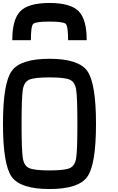

<svg xmlns="http://www.w3.org/2000/svg" viewBox="-20 -1270 790 1290"><path d="M500 -437.5Q500 -609.4 492.2 -664.1Q484.4 -718.8 449.2 -734.4Q414.1 -750 312.5 -750Q210.9 -750 175.8 -734.4Q140.6 -718.8 132.8 -664.1Q125 -609.4 125 -437.5Q125 -265.6 132.8 -210.9Q140.6 -156.2 175.8 -140.6Q210.9 -125 312.5 -125Q414.1 -125 449.2 -140.6Q484.4 -156.2 492.2 -210.9Q500 -265.6 500 -437.5ZM625 -437.5Q625 -164.1 566.4 -82Q507.8 0 312.5 0Q117.2 0 58.6 -82Q0 -164.1 0 -437.5Q0 -710.9 58.6 -793Q117.2 -875 312.5 -875Q507.8 -875 566.4 -793Q625 -710.9 625 -437.5ZM562.5 -1000H437.5Q437.5 -1093.8 421.9 -1109.4Q406.2 -1125 312.5 -1125Q218.8 -1125 203.1 -1109.4Q187.5 -1093.8 187.5 -1000H62.5Q62.5 -1140.6 117.2 -1195.3Q171.9 -1250 312.5 -1250Q453.1 -1250 507.8 -1195.3Q562.5 -1140.6 562.5 -1000Z"/></svg>

Font: CraftyPE
Style: Regular
Weight: 400
Designer: Erek Butcher
Foundry: Haunted Coop
Version: Version 0.018;April 4, 2024;FontCreator 15.0.0.2962 64-bit